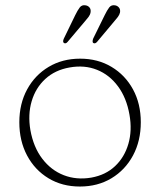

<svg xmlns="http://www.w3.org/2000/svg" viewBox="-20 -689 600 720"><path d="M280.5 -469Q347 -469 398.2 -438.2Q449.5 -407.5 478.8 -353.8Q508 -300 508 -230.5Q508 -160.5 478.8 -106Q449.5 -51.5 398 -20.5Q346.5 10.5 279.5 10.5Q213 10.5 161.8 -20.5Q110.5 -51.5 81.5 -106Q52.5 -160.5 52.5 -230.5Q52.5 -300 81.8 -353.8Q111 -407.5 162.5 -438.2Q214 -469 280.5 -469ZM322.5 -23Q376 -32.5 411.5 -66Q447 -99.5 461.5 -149.8Q476 -200 465.5 -259Q454.5 -322 422.5 -365.2Q390.5 -408.5 343.8 -427.2Q297 -446 241 -436Q186.5 -426.5 150 -393Q113.5 -359.5 98.8 -309.5Q84 -259.5 94 -201Q105.5 -137 138.5 -93.8Q171.5 -50.5 219.2 -32Q267 -13.5 322.5 -23ZM262 -632Q271 -650.5 279 -661Q287 -671.5 301 -669Q310.5 -667.5 316 -660.5Q321.5 -653.5 319.5 -642Q318 -633.5 311.8 -625.2Q305.5 -617 298.5 -609L233.5 -532Q226.5 -523.5 219.5 -528Q214 -532.5 219.5 -544.5ZM372.5 -632Q381.5 -650.5 389.5 -661Q397.5 -671.5 411.5 -669Q420.5 -667.5 426.2 -660.5Q432 -653.5 430 -642Q428 -633.5 421.8 -625.2Q415.5 -617 408.5 -609L344 -532Q336.5 -523.5 329.5 -528Q325 -532 329.5 -544.5Z"/></svg>

Font: Fraunces 9pt S100 Thin
Style: Regular
Weight: 100
Version: Version 1.000; ttfautohint (v1.8.3)